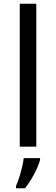

<svg xmlns="http://www.w3.org/2000/svg" viewBox="-20 -780 298 1021"><path d="M173 0H85V-760H173ZM193 70Q189 88 176.5 115.5Q164 143 147.5 171Q131 199 113 221H65V209Q73 192 81.5 165.5Q90 139 97 110.5Q104 82 106 61H193Z"/></svg>

Font: Noto Sans Hebrew
Style: Regular
Weight: 400
Designer: Monotype Design Team
Foundry: Monotype Imaging Inc.
Version: Version 2.003